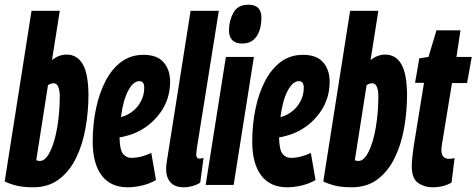

<svg xmlns="http://www.w3.org/2000/svg" viewBox="-33 -786 2025 816"><path d="M221 -740 188 -531Q218 -554 250 -554Q295 -554 318.5 -513.5Q342 -473 343 -385Q343 -312 330.5 -241.5Q318 -171 290 -114Q262 -57 217 -23.5Q172 10 108 10Q65 10 35.5 2.5Q6 -5 -13 -15L101 -740ZM195 -432Q182 -432 171 -424L121 -105Q127 -102 137 -102Q160 -102 179.5 -141Q199 -180 210 -243.5Q221 -307 221 -378Q221 -400 215 -416Q209 -432 195 -432Z M630 -21Q603 -5 570.5 2.5Q538 10 510 10Q437 10 399 -40.5Q361 -91 361 -184Q361 -258 375 -324.5Q389 -391 416 -442.5Q443 -494 483 -523.5Q523 -553 577 -553Q635 -553 662.5 -521Q690 -489 690 -439Q690 -363 646 -304Q602 -245 534 -218Q505 -207 475 -202Q476 -150 489.5 -132.5Q503 -115 526 -115Q545 -115 565.5 -120Q586 -125 610 -136ZM560 -441Q534 -442 512 -401Q490 -360 481 -288Q499 -293 511 -300Q543 -317 561.5 -347.5Q580 -378 580 -412Q580 -428 574.5 -434.5Q569 -441 560 -441Z M777 -740H897L804 -158Q803 -148 802 -141Q801 -134 801 -129Q801 -112 815 -112Q823 -112 832 -115L818 -10Q805 -1 785.5 4.5Q766 10 749 10Q710 10 691.5 -11Q673 -32 673 -68Q673 -82 676 -100Z M1023 -766Q1079 -766 1078 -709Q1078 -682 1070 -657Q1062 -632 1044 -616.5Q1026 -601 996 -601Q940 -601 940 -659Q941 -700 959.5 -733Q978 -766 1023 -766ZM841 0 927 -544H1046L960 0Z M1308 -21Q1281 -5 1248.5 2.5Q1216 10 1188 10Q1115 10 1077 -40.5Q1039 -91 1039 -184Q1039 -258 1053 -324.5Q1067 -391 1094 -442.5Q1121 -494 1161 -523.5Q1201 -553 1255 -553Q1313 -553 1340.5 -521Q1368 -489 1368 -439Q1368 -363 1324 -304Q1280 -245 1212 -218Q1183 -207 1153 -202Q1154 -150 1167.5 -132.5Q1181 -115 1204 -115Q1223 -115 1243.5 -120Q1264 -125 1288 -136ZM1238 -441Q1212 -442 1190 -401Q1168 -360 1159 -288Q1177 -293 1189 -300Q1221 -317 1239.5 -347.5Q1258 -378 1258 -412Q1258 -428 1252.5 -434.5Q1247 -441 1238 -441Z M1575 -740 1542 -531Q1572 -554 1604 -554Q1649 -554 1672.5 -513.5Q1696 -473 1697 -385Q1697 -312 1684.5 -241.5Q1672 -171 1644 -114Q1616 -57 1571 -23.5Q1526 10 1462 10Q1419 10 1389.5 2.5Q1360 -5 1341 -15L1455 -740ZM1549 -432Q1536 -432 1525 -424L1475 -105Q1481 -102 1491 -102Q1514 -102 1533.5 -141Q1553 -180 1564 -243.5Q1575 -307 1575 -378Q1575 -400 1569 -416Q1563 -432 1549 -432Z M1899 -114 1886 -10Q1852 10 1804 10Q1771 10 1744 -8.5Q1717 -27 1717 -80Q1717 -95 1719.5 -119Q1722 -143 1725 -163L1769 -434H1731L1749 -538L1788 -544L1822 -657H1924L1907 -544H1972L1952 -433H1888L1846 -177Q1845 -169 1844 -162Q1843 -155 1843 -148Q1843 -131 1850.5 -121Q1858 -111 1876 -111Q1884 -111 1899 -114Z"/></svg>

Font: Georama ExtraCondensed
Style: Bold Italic
Weight: 700
Width: 2
Italic angle: -9°
Designer: Jean-Baptiste Levee
Foundry: Production Type
Version: Version 1.000